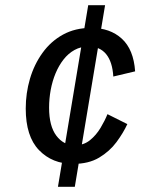

<svg xmlns="http://www.w3.org/2000/svg" viewBox="-20 -695 573 740"><path d="M203.3 25 320 -675H385L268.3 25ZM261.7 -63.3Q181.7 -63.3 130.4 -116.3Q79.2 -169.2 79.2 -276.7Q79.2 -335.8 95.4 -391.2Q111.7 -446.7 143.8 -491.2Q175.8 -535.8 222.9 -561.7Q270 -587.5 330.8 -587.5Q404.2 -587.5 449.6 -545.8Q495 -504.2 500.8 -420L416.7 -400Q413.3 -456.7 389.2 -486.2Q365 -515.8 321.7 -515.8Q291.7 -515.8 267.5 -502.5Q243.3 -489.2 225 -465.8Q206.7 -442.5 194.2 -412.5Q181.7 -382.5 175.4 -348.3Q169.2 -314.2 169.2 -280Q169.2 -209.2 197.1 -172.1Q225 -135 268.3 -135Q302.5 -135 326.7 -154.6Q350.8 -174.2 367.5 -202.1Q384.2 -230 394.2 -255L470.8 -216.7Q455 -182.5 428.8 -147.1Q402.5 -111.7 362.1 -87.5Q321.7 -63.3 261.7 -63.3Z"/></svg>

Font: Familjen Grotesk
Style: Italic
Weight: 400
Italic angle: -9.46201°
Designer: Anders Wikstroem, Jonas Baeckman, Matilda Gysing, Kristian Moeller
Foundry: Familjen STHLM AB
Version: Version 2.000